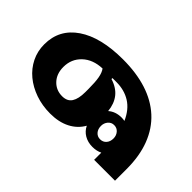

<svg xmlns="http://www.w3.org/2000/svg" viewBox="-189 -511 852 852"><g transform="rotate(-45 237.5 -85.0)"><path d="M31 109H76Q66 89 66 63Q66 34 79 12Q92 -10 115 -21Q78 -42 58 -81Q38 -120 38 -174Q38 -224 53 -267Q68 -310 94.5 -342Q121 -374 157.5 -392Q194 -410 237 -410Q331 -410 384 -332Q437 -254 437 -115Q437 -31 416 34.5Q395 100 353 146Q311 192 248.5 216Q186 240 104 240H31ZM237 -131Q278 -131 303.5 -135.5Q329 -140 344 -151Q342 -209 309 -244Q276 -279 226 -279Q183 -279 156.5 -254Q130 -229 130 -191Q130 -159 152 -145Q174 -131 216 -131ZM339 -90Q326 -48 298 -26Q270 -4 228 0Q250 25 250 63Q250 68 249.5 72.5Q249 77 248 82Q298 60 321.5 22.5Q345 -15 345 -65V-90ZM159 103Q177 103 190 92Q203 81 203 63Q203 46 190 35Q177 24 159 24Q139 24 126.5 35Q114 46 114 63Q114 81 126.5 92Q139 103 159 103Z"/></g></svg>

Font: IBM Plex Arabic SemiBold
Style: Regular
Weight: 600
Designer: Mike Abbink, Paul van der Laan, Pieter van Rosmalen, Wael Morcos, Khajak Apelian
Foundry: Bold Monday
Version: Version 1.0